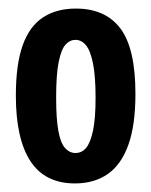

<svg xmlns="http://www.w3.org/2000/svg" viewBox="-20 -691 353 448"><path d="M155 -263Q85 -263 51 -315Q17 -367 17 -468Q17 -541 33 -585.5Q49 -630 80.5 -650.5Q112 -671 157 -671Q226 -671 261 -624.5Q296 -578 296 -472Q296 -399 279.5 -353Q263 -307 231.5 -285Q200 -263 155 -263ZM156 -334Q171 -334 181 -346Q191 -358 197 -386Q203 -414 203 -463Q203 -513 197 -543Q191 -573 180.5 -585.5Q170 -598 156 -598Q143 -598 133 -587Q123 -576 117 -547Q111 -518 111 -463Q111 -415 116 -386.5Q121 -358 131.5 -346Q142 -334 156 -334Z"/></svg>

Font: Bricolage Grotesque Condensed SemiBold
Style: Regular
Weight: 600
Width: 3
Designer: Mathieu Triay
Foundry: Atelier Triay
Version: Version 1.000;gftools[0.9.30]